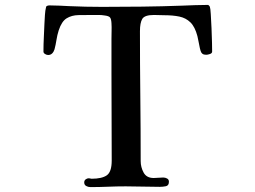

<svg xmlns="http://www.w3.org/2000/svg" viewBox="-20 -757 1040 782"><path d="M844 -547Q844 -540 835 -537Q826 -534 821 -534Q814 -534 809 -535.5Q804 -537 800 -543Q797 -548 794 -561Q791 -574 788.5 -588.5Q786 -603 784 -610Q774 -648 755.5 -666Q737 -684 710.5 -689.5Q684 -695 649 -695Q639 -695 628.5 -695.5Q618 -696 607 -696Q569 -696 559.5 -680Q550 -664 550 -630Q550 -498 551.5 -365.5Q553 -233 553 -101Q553 -76 565 -54Q577 -32 606 -32Q616 -32 625.5 -33Q635 -34 645 -34Q653 -34 660.5 -30Q668 -26 668 -17Q668 -1 655.5 1.5Q643 4 631 4Q596 4 561.5 3Q527 2 492 2Q455 2 419.5 3.5Q384 5 348 5Q339 5 331 0.5Q323 -4 323 -14Q323 -22 329 -26.5Q335 -31 342 -31Q345 -31 347.5 -30Q350 -29 353 -29Q395 -29 415 -43Q435 -57 435 -103Q435 -192 434.5 -281.5Q434 -371 434 -461V-599Q434 -615 434.5 -631Q435 -647 434 -663Q433 -680 428 -686Q423 -692 406 -694Q394 -696 382.5 -696Q371 -696 359 -696Q327 -696 299.5 -695.5Q272 -695 251.5 -682.5Q231 -670 219 -633Q213 -614 210 -594.5Q207 -575 202 -556Q199 -546 192.5 -539.5Q186 -533 176 -533Q170 -533 163.5 -537Q157 -541 157 -547Q157 -576 158.5 -604.5Q160 -633 161 -661Q162 -678 163 -696Q164 -714 168 -730Q172 -735 182 -735Q202 -735 222 -734Q242 -733 262 -732Q328 -729 396 -729Q477 -729 558.5 -730Q640 -731 722 -734Q748 -735 774.5 -736Q801 -737 828 -737Q834 -733 835 -728Q837 -724 838.5 -699Q840 -674 841.5 -642Q843 -610 843.5 -583Q844 -556 844 -547Z"/></svg>

Font: Kaisei Opti Medium
Style: Regular
Weight: 500
Designer: Font-Kai, 金井和夫
Foundry: KAZUO KANAI
Version: Version 5.003